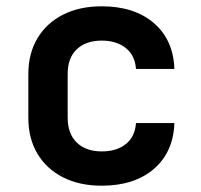

<svg xmlns="http://www.w3.org/2000/svg" viewBox="-20 -580 640 610"><path d="M303 10Q233 10 180.5 -16.5Q128 -43 99 -91.5Q70 -140 70 -206V-344Q70 -410 99 -458.5Q128 -507 180.5 -533.5Q233 -560 303 -560Q407 -560 469 -506.5Q531 -453 534 -361H412Q409 -404 379.5 -427.5Q350 -451 303 -451Q253 -451 224 -423.5Q195 -396 195 -345V-206Q195 -155 224 -127Q253 -99 303 -99Q351 -99 380 -122.5Q409 -146 412 -189H534Q531 -97 469 -43.5Q407 10 303 10Z"/></svg>

Font: NKDuy Mono
Style: Bold
Weight: 700
Monospace: yes
Designer: NKDuy
Foundry: NKDuy
Version: Version 2.251; ttfautohint (v1.8.4.7-5d5b)